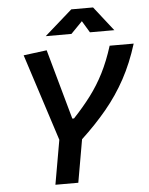

<svg xmlns="http://www.w3.org/2000/svg" viewBox="-60 -947 774 995"><g transform="rotate(-5 327.5 -449.0)"><path d="M187.5 0 228 -230.5 82 -682.6 203.1 -698.2 304.7 -334H313.5Q364.7 -388.2 404.5 -441.2Q444.3 -494.1 475.1 -554.9Q505.9 -615.7 530.3 -693.4H655.3Q624.5 -594.2 580.6 -513.4Q536.6 -432.6 478 -362.1Q419.4 -291.5 345.7 -223.1L306.6 0ZM204.6 -771.5 348.6 -898.4H461.9L561.5 -771.5H434.6L397.9 -832.5L338.4 -771.5Z"/></g></svg>

Font: Cascadia Code NF SemiBold
Style: Italic
Weight: 600
Italic angle: -10°
Monospace: yes
Designer: Aaron Bell
Foundry: Saja Typeworks
Version: Version 2404.023; ttfautohint (v1.8.4)